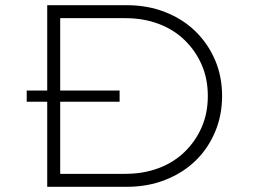

<svg xmlns="http://www.w3.org/2000/svg" viewBox="-20 -720 977 740"><path d="M83 -328V-371H441V-328ZM162 0V-700H468Q549 -700 616.5 -673.5Q684 -647 732.5 -600Q781 -553 808.5 -489.5Q836 -426 836 -350Q836 -275 808.5 -210.5Q781 -146 732.5 -99.5Q684 -53 616.5 -26.5Q549 0 468 0ZM212 -33 198 -50H463Q533 -50 591.5 -72Q650 -94 692 -135Q734 -176 757.5 -230Q781 -284 781 -350Q781 -416 757.5 -470Q734 -524 692 -565Q650 -606 591.5 -628Q533 -650 463 -650H195L212 -665Z"/></svg>

Font: Lexend Mega ExtraLight
Style: Regular
Weight: 250
Version: Version 1.007